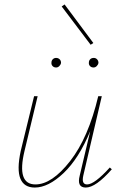

<svg xmlns="http://www.w3.org/2000/svg" viewBox="-20 -839 551 862"><path d="M399 -646 387 -638 257 -810 270 -819ZM232 -536Q222 -536 216 -542.5Q210 -549 211 -558Q211 -567 217 -573Q223 -579 232 -579Q241 -579 247.5 -573Q254 -567 254 -557Q253 -549 246.5 -542.5Q240 -536 232 -536ZM379 -558Q379 -567 385 -573Q391 -579 401 -579Q410 -579 416 -572.5Q422 -566 422 -557Q421 -549 414.5 -542.5Q408 -536 400 -536Q390 -536 384 -542.5Q378 -549 379 -558ZM473 -87 482 -79Q410 3 365 3Q324 3 338 -51L385 -250Q334 -127 265.5 -62Q197 3 136 3Q88 3 71.5 -37Q55 -77 73 -161L133 -407H149L90 -161Q54 -11 139 -11Q213 -11 295 -116Q377 -221 421 -407H437L354 -51Q345 -11 371 -11Q404 -11 473 -87Z"/></svg>

Font: EauTest Thin
Style: Italic
Weight: 250
Italic angle: -12°
Designer: Christian Thalmann (Catharsis Fonts)
Version: Version 0.001;PS 000.001;hotconv 1.0.88;makeotf.lib2.5.64775